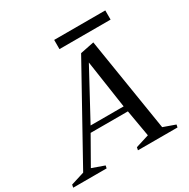

<svg xmlns="http://www.w3.org/2000/svg" viewBox="-225 -1025 1173 1194"><g transform="rotate(-30 362.0 -427.5)"><path d="M-37 0 -33 -20 82 -56 54 -33 424 -700 523 -720 633 -33 612 -56 716 -19 712 0H428L432 -20L547 -56L531 -33L492 -258L513 -241H210L237 -258L109 -33L103 -56L207 -19L203 0ZM241 -264 233 -281H506L490 -264L434 -643H446ZM320 -789V-855H687V-789Z"/></g></svg>

Font: Wittgenstein
Style: Italic
Weight: 400
Italic angle: -11°
Designer: Jörg Drees
Foundry: Jörg Drees
Version: Version 1.500